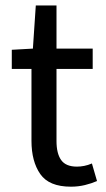

<svg xmlns="http://www.w3.org/2000/svg" viewBox="-20 -683 394 715"><path d="M244.1 12.2Q162.6 12.2 129.9 -34.9Q97.2 -82 97.2 -158.7V-426.3H23.9V-497.6L102.5 -502L113.3 -662.6H190.4V-502H325.2V-426.3H190.4V-157.7Q190.4 -111.3 207.8 -86.9Q225.1 -62.5 266.6 -62.5Q279.3 -62.5 293.5 -65.2Q307.6 -67.9 322.3 -74.2L341.3 -8.8Q321.3 0 296.4 6.1Q271.5 12.2 244.1 12.2Z"/></svg>

Font: Akatab Medium
Style: Regular
Weight: 500
Designer: SIL Global
Foundry: SIL Global
Version: Version 4.100